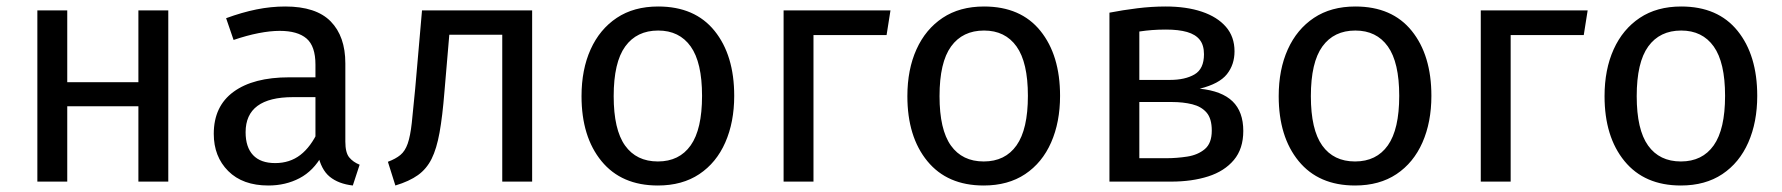

<svg xmlns="http://www.w3.org/2000/svg" viewBox="-20 -559 5486 591"><path d="M498 0H406V-232H187V0H95V-527H187V-306H406V-527H498Z M858 -539Q953 -539 998 -493Q1043 -447 1043 -364V-123Q1043 -89 1055 -74.5Q1067 -60 1087 -52L1066 12Q1022 7 995 -15Q968 -37 958 -86L951 -123V-360Q951 -417 923.5 -440.5Q896 -464 841 -464Q812 -464 776 -457Q740 -450 699 -436L676 -503Q725 -521 769.5 -530Q814 -539 858 -539ZM870 -321H966V-260H882Q809 -260 772.5 -233Q736 -206 736 -152Q736 -106 759 -81.5Q782 -57 827 -57Q872 -57 904.5 -82Q937 -107 960 -157L972 -82Q945 -33 902 -10.5Q859 12 806 12Q727 12 682.5 -32.5Q638 -77 638 -147Q638 -232 699 -276.5Q760 -321 870 -321Z M1346 -452 1279 -527H1618V0H1526V-452ZM1279 -527 1363 -452 1348 -276Q1342 -201 1333 -151Q1324 -101 1308.5 -70Q1293 -39 1266.5 -20Q1240 -1 1197 12L1174 -61Q1198 -70 1212.5 -82Q1227 -94 1235 -117Q1243 -140 1247.5 -180.5Q1252 -221 1258 -286Z M2006 -539Q2119 -539 2179.5 -464Q2240 -389 2240 -264Q2240 -183 2212.5 -120.5Q2185 -58 2132.5 -23Q2080 12 2005 12Q1893 12 1831.5 -63Q1770 -138 1770 -263Q1770 -345 1798 -407Q1826 -469 1878.5 -504Q1931 -539 2006 -539ZM2006 -465Q1940 -465 1904.5 -416Q1869 -367 1869 -263Q1869 -160 1904 -111Q1939 -62 2005 -62Q2071 -62 2106 -111.5Q2141 -161 2141 -264Q2141 -367 2106 -416Q2071 -465 2006 -465Z M2484 -451V0H2392V-527H2721L2709 -451Z M3009 -539Q3122 -539 3182.5 -464Q3243 -389 3243 -264Q3243 -183 3215.5 -120.5Q3188 -58 3135.5 -23Q3083 12 3008 12Q2896 12 2834.5 -63Q2773 -138 2773 -263Q2773 -345 2801 -407Q2829 -469 2881.5 -504Q2934 -539 3009 -539ZM3009 -465Q2943 -465 2907.5 -416Q2872 -367 2872 -263Q2872 -160 2907 -111Q2942 -62 3008 -62Q3074 -62 3109 -111.5Q3144 -161 3144 -264Q3144 -367 3109 -416Q3074 -465 3009 -465Z M3568 -539Q3632 -539 3679.5 -523Q3727 -507 3753.5 -476.5Q3780 -446 3780 -401Q3780 -360 3756.5 -330.5Q3733 -301 3673 -286Q3741 -279 3774 -247Q3807 -215 3807 -156Q3807 -101 3778 -66.5Q3749 -32 3699 -16Q3649 0 3585 0H3395V-520Q3436 -528 3480.5 -533.5Q3525 -539 3568 -539ZM3569 -468Q3546 -468 3526.5 -466.5Q3507 -465 3487 -462V-72H3570Q3602 -72 3634.5 -77Q3667 -82 3688.5 -100Q3710 -118 3710 -157Q3710 -194 3694 -212.5Q3678 -231 3650 -238Q3622 -245 3587 -245H3471V-313H3581Q3628 -313 3657 -330Q3686 -347 3686 -392Q3686 -420 3673 -436.5Q3660 -453 3634 -460.5Q3608 -468 3569 -468Z M4152 -539Q4265 -539 4325.5 -464Q4386 -389 4386 -264Q4386 -183 4358.5 -120.5Q4331 -58 4278.5 -23Q4226 12 4151 12Q4039 12 3977.5 -63Q3916 -138 3916 -263Q3916 -345 3944 -407Q3972 -469 4024.5 -504Q4077 -539 4152 -539ZM4152 -465Q4086 -465 4050.5 -416Q4015 -367 4015 -263Q4015 -160 4050 -111Q4085 -62 4151 -62Q4217 -62 4252 -111.5Q4287 -161 4287 -264Q4287 -367 4252 -416Q4217 -465 4152 -465Z M4630 -451V0H4538V-527H4867L4855 -451Z M5155 -539Q5268 -539 5328.5 -464Q5389 -389 5389 -264Q5389 -183 5361.5 -120.5Q5334 -58 5281.5 -23Q5229 12 5154 12Q5042 12 4980.5 -63Q4919 -138 4919 -263Q4919 -345 4947 -407Q4975 -469 5027.5 -504Q5080 -539 5155 -539ZM5155 -465Q5089 -465 5053.5 -416Q5018 -367 5018 -263Q5018 -160 5053 -111Q5088 -62 5154 -62Q5220 -62 5255 -111.5Q5290 -161 5290 -264Q5290 -367 5255 -416Q5220 -465 5155 -465Z"/></svg>

Font: Fira Sans Variable
Style: Regular
Weight: 400
Designer: Carrois Corporate & Edenspiekermann AG
Foundry: Carrois Corporate GbR & Edenspiekermann AG
Version: Version 4.202